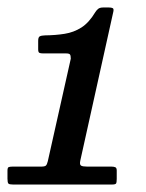

<svg xmlns="http://www.w3.org/2000/svg" viewBox="-28 -950 390 514"><path d="M-8 -471.6V-492.9Q-8 -501 -5 -502.5Q-2 -504 6.1 -504H82.6Q91.9 -504 94.9 -506.8Q97.9 -509.7 100 -518.4L161.5 -792.9Q161.5 -801.6 159.2 -804.3Q157 -807 148.9 -807H87.7Q80.5 -807 77.3 -808.6Q74.2 -810.3 74.2 -818.1V-840.6Q74.2 -850.5 78.5 -852.7Q82.9 -855 92.5 -855.3Q120.7 -855.6 145.1 -859.5Q169.6 -863.4 190 -876.4Q210.4 -889.5 226.9 -917.1Q230.2 -922.5 234.7 -926.2Q239.2 -930 248.8 -930H262.9Q270.4 -930 273.7 -928.2Q277 -926.4 275.5 -919.2L187 -520.2Q184.6 -509.4 188.9 -506.7Q193.3 -504 205 -504H270.1Q276.7 -504 280.6 -502.3Q284.5 -500.7 284.5 -493.5V-471Q284.5 -461.7 282.7 -458.8Q280.9 -456 271.9 -456H7Q-2.9 -456 -5.4 -458.5Q-8 -461.1 -8 -471.6Z"/></svg>

Font: Besley*
Style: Bold Italic
Weight: 700
Italic angle: -13°
Designer: Owen Earl
Foundry: indestructible type*
Version: Version 2.000; ttfautohint (v1.8.3)